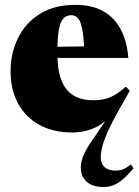

<svg xmlns="http://www.w3.org/2000/svg" viewBox="-20 -530 571 790"><path d="M514 -156.5 469.5 -78Q439.5 -25 423.2 12Q407 49 400.8 73.5Q394.5 98 394.5 114.5Q394.5 144.5 411 158.2Q427.5 172 455 172Q471 172 485.2 166.8Q499.5 161.5 519 146.5L529.5 162.5Q503 193.5 482.8 210Q462.5 226.5 444 233Q425.5 239.5 405.5 239.5Q360.5 239.5 336.5 217.5Q312.5 195.5 312.5 160Q312.5 131.5 326.2 103Q340 74.5 365.8 37.8Q391.5 1 426 -51L447 -81L453.5 -72Q414 -25 371.2 -5Q328.5 15 276.5 15Q199.5 15 142.5 -16Q85.5 -47 54.5 -103.8Q23.5 -160.5 23.5 -237.5Q23.5 -310 53.5 -372.2Q83.5 -434.5 143 -472.2Q202.5 -510 290.5 -510Q358.5 -510 405 -483.8Q451.5 -457.5 477.2 -408.2Q503 -359 508 -291.5H170V-337L424 -340.5L327 -312.5Q325 -373 319 -406.5Q313 -440 302 -453.8Q291 -467.5 273.5 -467.5Q255.5 -467.5 242.5 -455.8Q229.5 -444 222.8 -410.5Q216 -377 216 -311Q216 -242 232.8 -199.5Q249.5 -157 282.5 -137.2Q315.5 -117.5 363.5 -117.5Q389.5 -117.5 410.8 -122.5Q432 -127.5 453 -139.8Q474 -152 498 -173.5Z"/></svg>

Font: Newsreader 60pt ExtraBold
Style: Regular
Weight: 800
Designer: Hugues Gentile
Foundry: Production Type
Version: Version 1.003